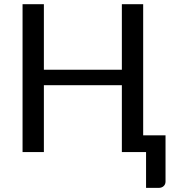

<svg xmlns="http://www.w3.org/2000/svg" viewBox="-20 -738 850 932"><path d="M571.5 0V-324.5H193V0H89.5V-717.5H193V-399.5H571.5V-717.5H675V-81H783.5V143.5Q783.5 157 774.2 165.5Q765 174 750.5 174H689V0Z"/></svg>

Font: Lato Medium
Style: Regular
Weight: 500
Designer: Lukasz Dziedzic
Foundry: tyPoland Lukasz Dziedzic
Version: Version 2.006; 2014-01-15